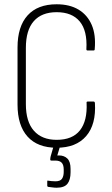

<svg xmlns="http://www.w3.org/2000/svg" viewBox="-20 -683 524 898"><path d="M245 8Q156 8 109 -44Q62 -96 62 -194V-461Q62 -559 109 -611Q156 -663 245 -663Q306 -663 347.5 -638Q389 -613 409 -566.5Q429 -520 423 -453Q423 -447 418 -447H389Q384 -447 384 -453Q389 -539 353 -582.5Q317 -626 245 -626Q175 -626 138 -584Q101 -542 101 -459V-196Q101 -114 138.5 -71.5Q176 -29 245 -29Q319 -29 354 -73.5Q389 -118 385 -202Q384 -208 390 -208H418Q423 -208 424 -201Q430 -101 383 -46.5Q336 8 245 8ZM245 195Q235 195 225 193.5Q215 192 205 191Q203 190 202 189Q201 188 201 186V166Q201 160 205 162Q212 163 220.5 164Q229 165 239 165Q262 165 270 153Q278 141 278 121V110Q278 88 268.5 78Q259 68 238 68H220Q215 68 215 63Q215 60 215.5 55.5Q216 51 217 48L234 -11Q235 -15 239 -15H261Q266 -15 264 -9L248 44H256Q280 44 295 58.5Q310 73 310 107V123Q310 158 295.5 176.5Q281 195 245 195Z"/></svg>

Font: Sofia Sans Condensed ExtraLight
Style: Regular
Weight: 250
Version: Version 4.100